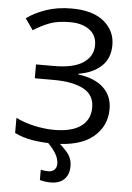

<svg xmlns="http://www.w3.org/2000/svg" viewBox="-62 -769 711 1035"><g transform="rotate(5 294.0 -252.0)"><path d="M519 -547Q519 -474 473 -431.5Q427 -389 350 -377V-373Q440 -361 487 -316.5Q534 -272 534 -202Q534 -108 462 -49Q390 10 246 10Q188 10 135.5 1.5Q83 -7 38 -29V-111Q84 -88 140 -76Q196 -64 245 -64Q341 -64 390.5 -100Q440 -136 440 -202Q440 -270 382 -301Q324 -332 220 -332H118V-407H215Q321 -407 373.5 -442.5Q426 -478 426 -538Q426 -592 386 -621Q346 -650 282 -650Q214 -650 170 -633Q126 -616 84 -589L41 -650Q83 -681 144.5 -702.5Q206 -724 283 -724Q398 -724 458.5 -674Q519 -624 519 -547ZM279 116Q279 89 261.5 60.5Q244 32 211 0H273Q299 20 325 50.5Q351 81 351 124Q351 168 325.5 194Q300 220 251 220Q220 220 193 212V156Q210 161 236 161Q254 161 266.5 149.5Q279 138 279 116Z"/></g></svg>

Font: Apis
Style: Regular
Weight: 400
Designer: Monotype Design Team
Foundry: Monotype Imaging Inc.
Version: Version 2.000; build 0001